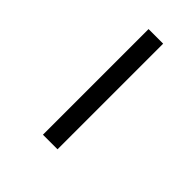

<svg xmlns="http://www.w3.org/2000/svg" viewBox="24 -860 419 419"><g transform="rotate(-45 234.0 -650.5)"><path d="M92 -628H418V-673H92Z"/></g></svg>

Font: SpinnyJost
Style: Regular
Weight: 300
Version: Version 3.710